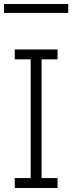

<svg xmlns="http://www.w3.org/2000/svg" viewBox="-20 -931 404 951"><path d="M0 -867H318V-911H0V-867ZM53 -686V-637H132V-49H53V0H265V-49H186V-637H265V-686H53Z"/></svg>

Font: ChivoLight
Style: Regular
Weight: 300
Designer: Hector Gatti
Foundry: Omnibus-Type
Version: Version 1.004;PS 001.004;hotconv 1.0.88;makeotf.lib2.5.64775